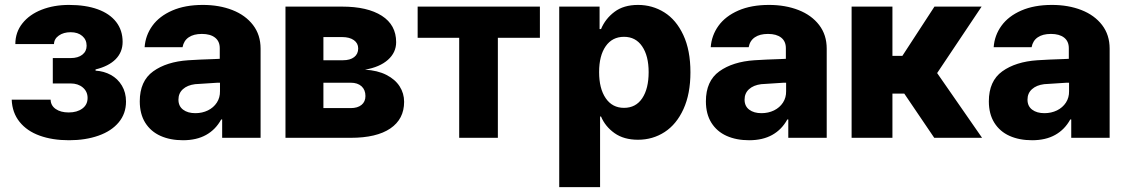

<svg xmlns="http://www.w3.org/2000/svg" viewBox="-20 -557 4553 776"><path d="M257.8 -102.5Q291.5 -102.5 312.7 -118.2Q334 -133.8 334 -161.1Q334 -187 314.7 -203.4Q295.4 -219.7 265.6 -219.7H193.4V-322.3H265.6Q295.4 -322.3 312.7 -335.9Q330.1 -349.6 330.1 -372.1Q330.1 -396.5 312.5 -411.6Q294.9 -426.8 265.6 -426.8Q236.8 -426.8 217.8 -413.3Q198.7 -399.9 198.2 -378.9H42Q42 -426.8 70.6 -462.6Q99.1 -498.5 148.4 -517.8Q197.8 -537.1 258.8 -537.1Q326.2 -537.1 374.8 -519.5Q423.3 -502 449.5 -468.3Q475.6 -434.6 475.6 -387.7Q475.6 -346.2 447.3 -317.6Q418.9 -289.1 366.2 -276.4V-271.5Q399.9 -269.5 428 -254.2Q456.1 -238.8 472.7 -210.9Q489.3 -183.1 489.3 -146.5Q489.3 -98.1 460 -62.7Q430.7 -27.3 378.2 -8.8Q325.7 9.8 258.8 9.8Q191.9 9.8 140.4 -8.8Q88.9 -27.3 59.1 -64.5Q29.3 -101.6 27.3 -154.3H184.6Q185.1 -130.4 205.1 -116.5Q225.1 -102.5 257.8 -102.5Z M741.2 -313.5Q785.2 -316.4 848.6 -318.4Q856.4 -319.3 868.2 -319.3V-362.3Q868.2 -390.1 849.1 -405Q830.1 -419.9 795.9 -419.9Q762.7 -419.9 742.7 -406.2Q722.7 -392.6 717.8 -366.2H564.5Q567.9 -414.1 595.9 -452.9Q624 -491.7 676 -514.4Q728 -537.1 799.8 -537.1Q866.2 -537.1 919.2 -516.4Q972.2 -495.6 1002.7 -455.8Q1033.2 -416 1033.2 -360.4V0H877.9V-74.2H874Q851.6 -33.2 813 -11.7Q774.4 9.8 719.7 9.8Q668 9.8 628.7 -7.8Q589.4 -25.4 567.1 -60.8Q544.9 -96.2 544.9 -147.5Q544.9 -229.5 599.1 -268.6Q653.3 -307.6 741.2 -313.5ZM769.5 -99.6Q797.4 -99.6 820.3 -110.8Q843.3 -122.1 856.4 -142.3Q869.6 -162.6 869.1 -188.5V-222.7H859.4L768.6 -216.8Q737.3 -212.9 719.2 -196.5Q701.2 -180.2 701.2 -154.3Q701.2 -127.9 720 -113.8Q738.8 -99.6 769.5 -99.6Z M1133.8 -530.3H1362.3Q1465.3 -530.3 1523.2 -493.2Q1581.1 -456.1 1581.1 -386.7Q1581.1 -344.7 1547.9 -315.2Q1514.6 -285.6 1455.1 -275.4Q1505.9 -272.5 1541.5 -254.4Q1577.1 -236.3 1595.2 -208Q1613.3 -179.7 1613.3 -145.5Q1613.3 -75.7 1557.6 -37.8Q1502 0 1397.5 0H1133.8ZM1457 -168.9Q1457 -193.8 1441.2 -208.3Q1425.3 -222.7 1397.5 -222.7H1287.1V-120.1H1397.5Q1425.3 -120.1 1441.2 -133.1Q1457 -146 1457 -168.9ZM1427.7 -361.3Q1427.7 -382.3 1410.2 -394.8Q1392.6 -407.2 1362.3 -407.2H1287.1V-313.5H1366.2Q1395 -313.5 1411.4 -326.2Q1427.7 -338.9 1427.7 -361.3Z M1668 -530.3H2162.1V-404.3H1992.2V0H1835.9V-404.3H1668Z M2240.2 -530.3H2403.3V-439.5H2409.2Q2426.3 -481 2463.4 -509Q2500.5 -537.1 2558.6 -537.1Q2616.7 -537.1 2664.8 -507.1Q2712.9 -477.1 2741.7 -415.5Q2770.5 -354 2770.5 -264.6Q2770.5 -177.7 2742.4 -116.2Q2714.4 -54.7 2666.3 -23.4Q2618.2 7.8 2558.6 7.8Q2501.5 7.8 2463.9 -18.8Q2426.3 -45.4 2409.2 -85.9H2405.3V199.2H2240.2ZM2502 -121.1Q2549.8 -121.1 2575.7 -159.9Q2601.6 -198.7 2601.6 -265.6Q2601.6 -331.1 2575.4 -369.6Q2549.3 -408.2 2502 -408.2Q2454.6 -408.2 2428 -370.1Q2401.4 -332 2401.4 -265.6Q2401.4 -199.2 2428 -160.2Q2454.6 -121.1 2502 -121.1Z M3029.3 -313.5Q3073.2 -316.4 3136.7 -318.4Q3144.5 -319.3 3156.2 -319.3V-362.3Q3156.2 -390.1 3137.2 -405Q3118.2 -419.9 3084 -419.9Q3050.8 -419.9 3030.8 -406.2Q3010.7 -392.6 3005.9 -366.2H2852.5Q2856 -414.1 2884 -452.9Q2912.1 -491.7 2964.1 -514.4Q3016.1 -537.1 3087.9 -537.1Q3154.3 -537.1 3207.3 -516.4Q3260.3 -495.6 3290.8 -455.8Q3321.3 -416 3321.3 -360.4V0H3166V-74.2H3162.1Q3139.6 -33.2 3101.1 -11.7Q3062.5 9.8 3007.8 9.8Q2956.1 9.8 2916.7 -7.8Q2877.4 -25.4 2855.2 -60.8Q2833 -96.2 2833 -147.5Q2833 -229.5 2887.2 -268.6Q2941.4 -307.6 3029.3 -313.5ZM3057.6 -99.6Q3085.4 -99.6 3108.4 -110.8Q3131.3 -122.1 3144.5 -142.3Q3157.7 -162.6 3157.2 -188.5V-222.7H3147.5L3056.6 -216.8Q3025.4 -212.9 3007.3 -196.5Q2989.3 -180.2 2989.3 -154.3Q2989.3 -127.9 3008.1 -113.8Q3026.9 -99.6 3057.6 -99.6Z M3421.9 -530.3H3586.9V-331.1H3627L3756.8 -530.3H3947.3L3767.6 -261.7L3949.2 0H3755.9L3634.8 -178.7H3586.9V0H3421.9Z M4172.9 -313.5Q4216.8 -316.4 4280.3 -318.4Q4288.1 -319.3 4299.8 -319.3V-362.3Q4299.8 -390.1 4280.8 -405Q4261.7 -419.9 4227.5 -419.9Q4194.3 -419.9 4174.3 -406.2Q4154.3 -392.6 4149.4 -366.2H3996.1Q3999.5 -414.1 4027.6 -452.9Q4055.7 -491.7 4107.7 -514.4Q4159.7 -537.1 4231.4 -537.1Q4297.9 -537.1 4350.8 -516.4Q4403.8 -495.6 4434.3 -455.8Q4464.8 -416 4464.8 -360.4V0H4309.6V-74.2H4305.7Q4283.2 -33.2 4244.6 -11.7Q4206.1 9.8 4151.4 9.8Q4099.6 9.8 4060.3 -7.8Q4021 -25.4 3998.8 -60.8Q3976.6 -96.2 3976.6 -147.5Q3976.6 -229.5 4030.8 -268.6Q4085 -307.6 4172.9 -313.5ZM4201.2 -99.6Q4229 -99.6 4252 -110.8Q4274.9 -122.1 4288.1 -142.3Q4301.3 -162.6 4300.8 -188.5V-222.7H4291L4200.2 -216.8Q4168.9 -212.9 4150.9 -196.5Q4132.8 -180.2 4132.8 -154.3Q4132.8 -127.9 4151.6 -113.8Q4170.4 -99.6 4201.2 -99.6Z"/></svg>

Font: Pretendard ExtraBold
Style: Regular
Weight: 800
Designer: Base glyphs from Inter by Rasmus Andersson; Hangeul glyphs from Noto Sans CJK(Source Han Sans) by Jang Soo-young and Kan
Foundry: Kil Hyung-jin
Version: Version 1.309